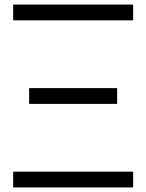

<svg xmlns="http://www.w3.org/2000/svg" viewBox="-20 -820 640 840"><path d="M37.5 -731V-800H562.5V-731ZM37.5 0V-69H562.5V0ZM107.5 -365.5V-434.5H492.5V-365.5Z"/></svg>

Font: Victor Mono Thin
Style: Regular
Weight: 100
Monospace: yes
Designer: Rune Bjørnerås
Version: Version 1.561;gftools[0.9.30]